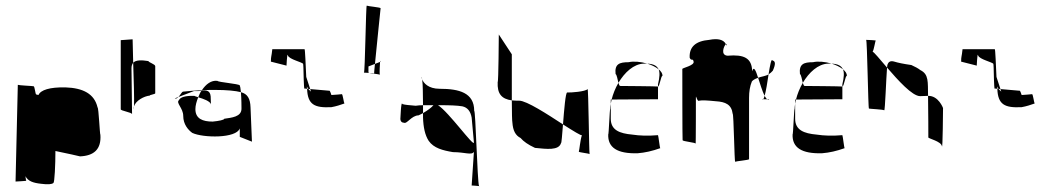

<svg xmlns="http://www.w3.org/2000/svg" viewBox="-20 -592 3711 679"><path d="M35 50C35 50 76 48 73 47C72 47 71 40 70 31C79 49 98 55 126 58C149 61 163 60 169 55C173 52 176 -8 176 -58C216 -50 259 -40 263 -39C311 -41 339 -63 335 -116C333 -114 329 -212 325 -212C314 -260 274 -281 211 -283C156 -284 124 -274 116 -256L108 -258C105 -258 103 -286 99 -287C95 -288 47 -290 43 -292ZM60 -83V-84Z M407 -206C405 -200 447 -195 447 -188L445 -350C445 -359 447 -365 451 -370C450 -416 449 -453 449 -453L407 -450ZM451 -370C453 -313 455 -242 454 -216C460 -236 489 -252 510 -254C507 -256 529 -259 529 -262V-358C529 -365 504 -372 505 -376C480 -380 460 -380 451 -370ZM453 -206C453 -206 454 -209 454 -216C453 -213 453 -210 453 -206Z M613 -238C601 -228 628 -210 628 -182C628 -152 646 -132 660 -122C698 -104 816 -102 828 -138V-108L871 -91L866 -212C865 -244 855 -260 832 -266C834 -243 834 -212 834 -209C835 -178 798 -176 773 -172C773 -168 754 -164 732 -162C697 -162 671 -172 671 -206C671 -219 675 -233 681 -248C672 -251 666 -253 668 -253C635 -254 617 -248 613 -238ZM598 -244C603 -242 607 -245 611 -249C607 -247 602 -246 598 -244ZM681 -248C698 -243 725 -234 726 -222C726 -229 725 -251 725 -251C723 -272 711 -273 693 -272C688 -265 684 -256 681 -248ZM611 -249C629 -256 647 -263 666 -270C674 -270 691 -269 694 -273C671 -272 646 -270 628 -268C623 -268 618 -256 611 -249ZM726 -220V-222ZM694 -273C712 -274 728 -274 740 -274C782 -274 813 -271 832 -266C831 -279 829 -288 828 -290C824 -296 752 -301 749 -306C727 -309 708 -294 694 -273Z M938 -374 993 -360C993 -348 995 -411 998 -396C1002 -382 1050 -372 1052 -366C1052 -365 1053 -359 1053 -352C1053 -335 1055 -280 1056 -279L1066 -278V-280C1066 -280 1065 -282 1065 -286C1067 -283 1068 -281 1070 -278L1077 -277L1063 -320C1061 -361 1059 -418 1057 -418H943C940 -389 938 -394 938 -374ZM1066 -278C1068 -222 1092 -210 1152 -213C1169 -216 1184 -221 1198 -226C1196 -228 1192 -259 1189 -259C1182 -258 1167 -257 1152 -256C1150 -262 1148 -268 1146 -271L1077 -277L1080 -268C1077 -271 1073 -274 1070 -278Z M1267 -335C1267 -335 1277 -335 1286 -334C1284 -335 1283 -335 1283 -336V-357L1306 -366C1312 -430 1326 -561 1326 -563C1326 -566 1280 -570 1277 -572C1274 -576 1271 -335 1267 -335ZM1286 -334C1294 -332 1318 -330 1323 -328C1322 -334 1323 -363 1324 -373L1306 -366C1304 -348 1303 -334 1303 -332C1302 -333 1294 -334 1286 -334ZM1324 -373 1326 -374C1325 -379 1325 -377 1324 -373ZM1323 -328C1323 -327 1324 -327 1324 -327C1324 -327 1324 -328 1323 -328Z M1396 -175C1395 -164 1400 -158 1409 -158C1418 -152 1436 -184 1460 -184C1466 -187 1471 -189 1476 -192V-220C1466 -220 1457 -219 1450 -218C1428 -220 1412 -221 1403 -224C1398 -240 1396 -165 1396 -175ZM1473 -311C1476 -286 1475 -268 1476 -220H1513C1505 -211 1493 -202 1476 -192V-177C1477 -142 1483 -114 1496 -94C1514 -68 1546 -60 1582 -54C1624 -54 1648 -42 1656 -55L1648 64C1648 64 1668 65 1674 66C1668 48 1662 -202 1657 -200C1657 -264 1604 -278 1535 -278C1494 -278 1478 -299 1473 -311ZM1473 -311C1471 -325 1469 -321 1473 -311ZM1674 66C1674 67 1675 67 1675 67C1676 67 1675 66 1674 66ZM1529 -220H1536C1571 -220 1597 -219 1615 -216C1633 -212 1644 -199 1648 -176L1656 -88C1656 -71 1567 -196 1529 -220Z M1740 -302C1738 -260 1754 -242 1790 -237V-400L1744 -470C1744 -470 1743 -299 1740 -302ZM1971 -152C2007 -129 2036 -111 2038 -114C2032 -98 2029 -60 2027 -56C2025 -53 2061 -50 2065 -47C2063 -61 2061 -280 2058 -277C2051 -268 1997 -264 1986 -265C1980 -266 1975 -203 1971 -152ZM2065 -46V-47ZM1790 -237C1790 -195 1791 -162 1792 -159C1794 -130 1803 -113 1821 -104C1831 -92 1848 -80 1872 -69C1913 -65 1956 -59 1964 -86C1966 -85 1968 -116 1971 -152C1916 -188 1842 -236 1816 -236C1807 -236 1798 -236 1790 -237Z M2131 -117C2129 -70 2163 -48 2235 -50C2261 -52 2287 -58 2315 -68C2313 -70 2309 -109 2307 -114C2272 -111 2242 -112 2216 -116C2171 -120 2140 -132 2140 -172V-225C2139 -218 2138 -212 2138 -206C2136 -208 2133 -114 2131 -117ZM2307 -286C2313 -286 2317 -324 2323 -324C2323 -332 2318 -340 2309 -347C2314 -336 2313 -319 2307 -294ZM2143 -240 2307 -241V-286C2303 -287 2179 -288 2173 -288C2171 -288 2169 -293 2167 -299C2156 -280 2148 -260 2143 -240ZM2269 -367C2285 -362 2299 -355 2309 -347C2303 -360 2290 -366 2269 -367ZM2157 -330C2161 -329 2164 -311 2167 -299C2189 -336 2221 -366 2257 -367H2269C2246 -374 2220 -376 2203 -372C2171 -372 2153 -366 2157 -330ZM2140 -225 2143 -240H2140Z M2393 -348C2393 -344 2393 -99 2394 -96C2395 -92 2440 -88 2440 -84C2441 -79 2441 -246 2441 -246C2441 -261 2445 -230 2453 -236C2463 -238 2481 -237 2511 -234C2546 -232 2567 -222 2571 -190C2575 -190 2577 -18 2580 -20C2583 -22 2629 -26 2629 -29V-246C2629 -268 2632 -287 2639 -304C2643 -309 2650 -313 2661 -317C2653 -342 2646 -360 2640 -340C2639 -387 2611 -400 2553 -395C2526 -397 2541 -431 2547 -436C2539 -452 2519 -457 2488 -451C2440 -447 2417 -426 2419 -388C2425 -374 2430 -388 2433 -374C2436 -360 2393 -352 2393 -348ZM2661 -317C2668 -296 2676 -269 2684 -253C2689 -270 2694 -302 2698 -329C2689 -323 2671 -321 2661 -317ZM2698 -329C2704 -333 2709 -337 2713 -342C2723 -364 2723 -376 2712 -378C2708 -387 2703 -361 2698 -329ZM2679 -241H2693C2690 -243 2687 -248 2684 -253C2682 -247 2681 -243 2679 -241ZM2676 -240C2674 -241 2676 -241 2679 -241C2678 -240 2677 -240 2676 -240ZM2693 -241C2699 -241 2702 -240 2699 -239C2697 -239 2695 -239 2693 -241ZM2547 -436C2548 -434 2548 -432 2549 -430C2550 -436 2549 -438 2547 -436Z M2783 -117C2781 -70 2815 -48 2887 -50C2913 -52 2939 -58 2967 -68C2965 -70 2961 -109 2959 -114C2924 -111 2894 -112 2868 -116C2823 -120 2792 -132 2792 -172V-225C2791 -218 2790 -212 2790 -206C2788 -208 2785 -114 2783 -117ZM2959 -286C2965 -286 2969 -324 2975 -324C2975 -332 2970 -340 2961 -347C2966 -336 2965 -319 2959 -294ZM2795 -240 2959 -241V-286C2955 -287 2831 -288 2825 -288C2823 -288 2821 -293 2819 -299C2808 -280 2800 -260 2795 -240ZM2921 -367C2937 -362 2951 -355 2961 -347C2955 -360 2942 -366 2921 -367ZM2809 -330C2813 -329 2816 -311 2819 -299C2841 -336 2873 -366 2909 -367H2921C2898 -374 2872 -376 2855 -372C2823 -372 2805 -366 2809 -330ZM2792 -225 2795 -240H2792Z M3043 -451C3047 -451 3050 -208 3053 -208C3055 -207 3103 -205 3107 -202C3110 -199 3114 -316 3117 -353C3091 -383 3071 -408 3066 -409C3071 -417 3075 -447 3077 -448C3080 -450 3043 -451 3043 -451ZM3117 -353C3156 -308 3206 -252 3234 -252C3244 -252 3254 -253 3262 -253C3261 -303 3265 -329 3235 -344C3226 -351 3216 -356 3203 -362C3175 -366 3156 -370 3143 -374C3130 -378 3122 -374 3119 -364C3118 -365 3118 -360 3117 -353ZM3262 -253C3263 -199 3263 -110 3263 -106C3263 -102 3309 -92 3311 -75C3314 -58 3315 -210 3315 -210C3315 -210 3299 -254 3262 -253Z M3379 -374 3434 -360C3434 -348 3436 -411 3439 -396C3443 -382 3491 -372 3493 -366C3493 -365 3494 -359 3494 -352C3494 -335 3496 -280 3497 -279L3507 -278V-280C3507 -280 3506 -282 3506 -286C3508 -283 3509 -281 3511 -278L3518 -277L3504 -320C3502 -361 3500 -418 3498 -418H3384C3381 -389 3379 -394 3379 -374ZM3507 -278C3509 -222 3533 -210 3593 -213C3610 -216 3625 -221 3639 -226C3637 -228 3633 -259 3630 -259C3623 -258 3608 -257 3593 -256C3591 -262 3589 -268 3587 -271L3518 -277L3521 -268C3518 -271 3514 -274 3511 -278Z"/></svg>

Font: Arrow
Style: Regular
Weight: 400
Version: Version 0.23